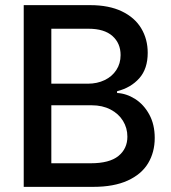

<svg xmlns="http://www.w3.org/2000/svg" viewBox="-20 -727 665 747"><path d="M72.3 -707H331.1Q403.8 -707 454.1 -682.9Q504.4 -658.7 529.5 -616.7Q554.7 -574.7 554.7 -521.5Q554.7 -459.5 522 -422.6Q489.3 -385.7 435.5 -372.1V-365.2Q472.2 -363.3 505.9 -341.8Q539.6 -320.3 560.8 -281.5Q582 -242.7 582 -190.4Q582 -134.8 556.2 -91.8Q530.3 -48.8 476.6 -24.4Q422.9 0 342.8 0H72.3ZM475.6 -195.3Q475.6 -229 458.5 -256.8Q441.4 -284.7 409.9 -301Q378.4 -317.4 336.9 -317.4H179.7V-91.8H333Q405.8 -91.8 440.7 -120.1Q475.6 -148.4 475.6 -195.3ZM449.2 -512.7Q449.2 -558.6 417.5 -586.9Q385.7 -615.2 324.2 -615.2H179.7V-401.4H322.3Q357.9 -401.4 387 -415.3Q416 -429.2 432.6 -454.6Q449.2 -480 449.2 -512.7Z"/></svg>

Font: Pretendard JP Medium
Style: Regular
Weight: 500
Designer: Base glyphs from Inter by Rasmus Andersson; Hangeul glyphs from Noto Sans CJK(Source Han Sans) by Jang Soo-young and Kan
Foundry: Kil Hyung-jin
Version: Version 1.309